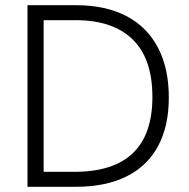

<svg xmlns="http://www.w3.org/2000/svg" viewBox="-20 -717 726 737"><path d="M85.5 -697H272.5Q385 -697 464.8 -655.5Q544.5 -614 586.2 -534.5Q628 -455 628 -343Q628 -233 586.8 -156.2Q545.5 -79.5 465.8 -39.8Q386 0 271.5 0H85.5ZM266 -57.5Q565 -57.5 565 -345Q565 -492 489 -565.8Q413 -639.5 271.5 -639.5H147.5V-57.5Z"/></svg>

Font: HK Grotesk Light
Style: Regular
Weight: 300
Designer: Alfredo Marco Pradil
Foundry: Hanken Design Co.
Version: Version 3.001